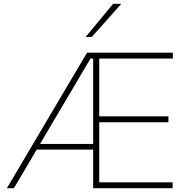

<svg xmlns="http://www.w3.org/2000/svg" viewBox="-20 -990 991 1010"><path d="M16 0Q50 -57 87.8 -120.8Q125.5 -184.5 159 -241.5L306 -490Q342 -551 374.2 -605.5Q406.5 -660 438 -713H889V-682Q853.5 -682 815.2 -682Q777 -682 732 -682Q687 -682 632 -682H496L502 -710Q502 -649.5 502 -593.5Q502 -537.5 502 -472V-242Q502 -177 502 -121Q502 -65 502 -4L496 -31H636Q682.5 -31 725.5 -31Q768.5 -31 809 -31Q849.5 -31 888 -31V0H470Q470 -61 470 -117Q470 -173 470 -238V-475Q470 -540.5 470 -595.8Q470 -651 470 -708L486 -682H456L216 -276Q178 -211 135.5 -139.2Q93 -67.5 53 0ZM158 -203V-233H487V-203ZM496 -347V-378H641Q713 -378 765.2 -378Q817.5 -378 866 -378V-347Q840 -347 814.8 -347Q789.5 -347 762.5 -347Q735.5 -347 705.5 -347Q675.5 -347 640 -347ZM430 -795Q467 -839.5 503 -883Q539 -926.5 575 -970H618Q592 -940.5 566.2 -911.5Q540.5 -882.5 514.8 -853.8Q489 -825 463 -796Z"/></svg>

Font: Commissioner Thin
Style: Regular
Weight: 100
Designer: Kostas Bartsokas
Foundry: Kostas Bartsokas
Version: Version 1.001;gftools[0.9.23]